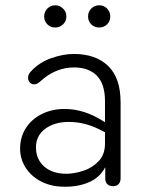

<svg xmlns="http://www.w3.org/2000/svg" viewBox="-20 -698 541 726"><path d="M56 -136Q56 -180 78 -214Q100 -248 138.5 -267Q177 -286 224 -286Q298 -286 370 -240L377 -236V-315Q377 -381 346 -412Q315 -443 260 -443Q189 -443 131 -389Q120 -379 109 -379Q99 -379 92.5 -386.5Q86 -394 86 -404Q86 -417 97 -428Q128 -462 173.5 -478Q219 -494 259 -494Q342 -494 389 -448.5Q436 -403 436 -311V-24Q436 -10 428.5 -2Q421 6 408 6Q394 6 386 -1.5Q378 -9 378 -23V-66Q358 -27 316.5 -9Q275 9 223 8Q174 8 136 -11.5Q98 -31 77 -64Q56 -97 56 -136ZM231 -41Q259 -41 293 -51.5Q327 -62 352 -87.5Q377 -113 377 -155V-198L361 -206Q302 -237 240 -237Q186 -237 151 -211Q116 -185 116 -141Q116 -96 147 -68.5Q178 -41 231 -41ZM147 -636Q147 -653 159 -665.5Q171 -678 189 -678Q206 -678 218.5 -665.5Q231 -653 231 -636Q231 -618 218.5 -606Q206 -594 189 -594Q171 -594 159 -606Q147 -618 147 -636ZM313 -636Q313 -653 325 -665.5Q337 -678 355 -678Q373 -678 385 -665.5Q397 -653 397 -636Q397 -618 385 -606Q373 -594 355 -594Q337 -594 325 -606Q313 -618 313 -636Z"/></svg>

Font: SN Pro Light
Style: Regular
Weight: 300
Designer: Tobias Whetton
Foundry: Supernotes
Version: Version 1.002